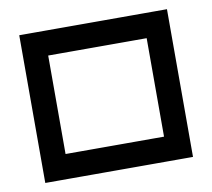

<svg xmlns="http://www.w3.org/2000/svg" viewBox="-62 -737 707 640"><g transform="rotate(-10 291.5 -417.0)"><path d="M83.3 -458.3H125V-416.7H83.3ZM83.3 -500H125V-458.3H83.3ZM83.3 -541.7H125V-500H83.3ZM83.3 -583.3H125V-541.7H83.3ZM83.3 -416.7H125V-375H83.3ZM83.3 -375H125V-333.3H83.3ZM83.3 -333.3H125V-291.7H83.3ZM83.3 -291.7H125V-250H83.3ZM416.7 -250H458.3V-208.3H416.7ZM375 -250H416.7V-208.3H375ZM333.3 -250H375V-208.3H333.3ZM291.7 -250H333.3V-208.3H291.7ZM250 -250H291.7V-208.3H250ZM208.3 -250H250V-208.3H208.3ZM166.7 -250H208.3V-208.3H166.7ZM125 -250H166.7V-208.3H125ZM83.3 -250H125V-208.3H83.3ZM83.3 -625H125V-583.3H83.3ZM125 -625H166.7V-583.3H125ZM166.7 -625H208.3V-583.3H166.7ZM208.3 -625H250V-583.3H208.3ZM250 -625H291.7V-583.3H250ZM291.7 -625H333.3V-583.3H291.7ZM333.3 -625H375V-583.3H333.3ZM375 -625H416.7V-583.3H375ZM416.7 -625H458.3V-583.3H416.7ZM458.3 -625H500V-583.3H458.3ZM458.3 -583.3H500V-541.7H458.3ZM458.3 -541.7H500V-500H458.3ZM458.3 -500H500V-458.3H458.3ZM458.3 -291.7H500V-250H458.3ZM458.3 -333.3H500V-291.7H458.3ZM458.3 -375H500V-333.3H458.3ZM458.3 -416.7H500V-375H458.3ZM458.3 -458.3H500V-416.7H458.3ZM458.3 -250H500V-208.3H458.3ZM41.7 -625H83.3V-583.3H41.7ZM41.7 -583.3H83.3V-541.7H41.7ZM41.7 -541.7H83.3V-500H41.7ZM41.7 -500H83.3V-458.3H41.7ZM41.7 -458.3H83.3V-416.7H41.7ZM41.7 -416.7H83.3V-375H41.7ZM41.7 -375H83.3V-333.3H41.7ZM41.7 -333.3H83.3V-291.7H41.7ZM41.7 -291.7H83.3V-250H41.7ZM41.7 -250H83.3V-208.3H41.7ZM41.7 -208.3H83.3V-166.7H41.7ZM83.3 -208.3H125V-166.7H83.3ZM125 -208.3H166.7V-166.7H125ZM166.7 -208.3H208.3V-166.7H166.7ZM291.7 -208.3H333.3V-166.7H291.7ZM250 -208.3H291.7V-166.7H250ZM208.3 -208.3H250V-166.7H208.3ZM333.3 -208.3H375V-166.7H333.3ZM375 -208.3H416.7V-166.7H375ZM416.7 -208.3H458.3V-166.7H416.7ZM458.3 -208.3H500V-166.7H458.3ZM500 -208.3H541.7V-166.7H500ZM500 -250H541.7V-208.3H500ZM500 -291.7H541.7V-250H500ZM500 -333.3H541.7V-291.7H500ZM500 -375H541.7V-333.3H500ZM500 -416.7H541.7V-375H500ZM500 -458.3H541.7V-416.7H500ZM500 -500H541.7V-458.3H500ZM500 -541.7H541.7V-500H500ZM500 -625H541.7V-583.3H500ZM500 -583.3H541.7V-541.7H500ZM500 -666.7H541.7V-625H500ZM458.3 -666.7H500V-625H458.3ZM416.7 -666.7H458.3V-625H416.7ZM375 -666.7H416.7V-625H375ZM333.3 -666.7H375V-625H333.3ZM291.7 -666.7H333.3V-625H291.7ZM250 -666.7H291.7V-625H250ZM208.3 -666.7H250V-625H208.3ZM166.7 -666.7H208.3V-625H166.7ZM125 -666.7H166.7V-625H125ZM83.3 -666.7H125V-625H83.3ZM41.7 -666.7H83.3V-625H41.7Z"/></g></svg>

Font: Yarndings 20
Style: Regular
Weight: 400
Designer: Sarah Cadigan-Fried
Version: Version 1.000; ttfautohint (v1.8.4.7-5d5b)